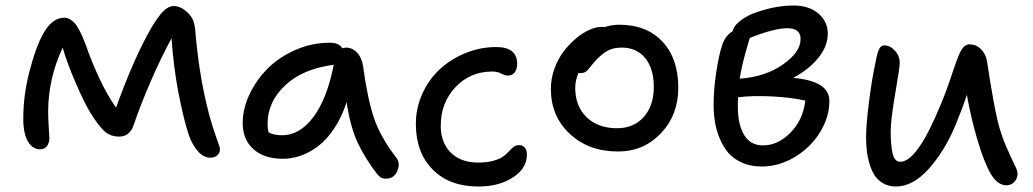

<svg xmlns="http://www.w3.org/2000/svg" viewBox="-20 -620 3727 693"><path d="M124 -81.1Q97.7 -81.1 80.8 -109.4Q64 -137.7 64 -191.9Q64 -286.6 91.8 -381.8Q115.7 -469.2 144.8 -512.7Q173.8 -556.2 212.9 -556.2Q223.6 -556.2 233.9 -549.6Q244.1 -543 250.7 -535.4Q257.3 -527.8 265.6 -512.2Q273.9 -496.6 277.3 -488Q280.8 -479.5 288.1 -461.4Q288.6 -459.5 289.1 -458.7Q289.6 -458 290 -456.5Q290.5 -455.1 291 -454.1Q311 -396 339.6 -335.2Q368.2 -274.4 398.9 -231.9Q464.8 -413.6 525.9 -519Q551.3 -561.5 569.6 -579.8Q587.9 -598.1 607.9 -598.1Q629.9 -598.1 650.9 -580.1Q666 -567.9 674.6 -551.8Q683.1 -535.6 685.1 -505.9Q697.8 -359.4 725.1 -246.1Q734.4 -204.1 746.8 -165.5Q759.3 -127 766.6 -107.2Q773.9 -87.4 773.9 -82Q773.9 -68.4 764.4 -59.6Q754.9 -50.8 738.8 -50.8Q715.3 -50.8 694.8 -73.5Q674.3 -96.2 661.1 -133.8Q641.1 -195.3 623.5 -288.3Q606 -381.3 599.1 -481.9Q561 -411.6 523.9 -326.2Q486.8 -240.7 461.9 -167Q447.3 -127 410.2 -127Q377 -127 354.7 -148.4Q332.5 -169.9 305.2 -214.8Q285.6 -246.6 254.6 -317.4Q223.6 -388.2 206.1 -448.2Q153.8 -335 153.8 -216.8Q153.8 -191.9 156 -159.7Q158.2 -127.4 158.2 -122.1Q158.2 -104.5 149.7 -92.8Q141.1 -81.1 124 -81.1Z M1001 -46.9Q933.6 -46.9 894.8 -81.5Q856 -116.2 856 -175.8Q856 -228 880.9 -280.3Q905.8 -332.5 947 -373.5Q988.3 -414.6 1047.4 -440.2Q1106.4 -465.8 1169.9 -465.8Q1203.6 -465.8 1215.8 -445.8Q1225.6 -448.2 1228.5 -448.2Q1252.4 -448.2 1269.3 -429.7Q1286.1 -411.1 1290.5 -380.9Q1306.2 -265.1 1329.3 -195.6Q1352.5 -126 1408.7 -53.2Q1426.3 -31.7 1414.3 -3.4Q1402.3 24.9 1373.5 24.9Q1360.8 24.9 1353.5 20Q1346.2 15.1 1337.9 3.9Q1295.4 -52.2 1270 -107.2Q1244.6 -162.1 1231 -251Q1213.4 -197.3 1186.5 -156.7Q1159.7 -116.2 1128.7 -92.8Q1097.7 -69.3 1065.7 -58.1Q1033.7 -46.9 1001 -46.9ZM945.8 -173.8Q945.8 -153.8 949.7 -142.1Q968.3 -131.8 998.5 -131.8Q1062 -131.8 1111.3 -197.8Q1160.6 -263.7 1184.6 -386.2Q1072.3 -371.6 1009 -311.8Q945.8 -252 945.8 -173.8Z M1706.5 53.2Q1602.1 53.2 1541.5 -8.3Q1481 -69.8 1481 -172.9Q1481 -230 1504.4 -281.7Q1527.8 -333.5 1567.4 -370.1Q1606.9 -406.7 1660.2 -428.5Q1713.4 -450.2 1771 -450.2Q1846.7 -450.2 1846.7 -389.2Q1846.7 -370.6 1837.9 -358.9Q1829.1 -347.2 1813 -347.2Q1802.7 -347.2 1789.1 -354.5Q1775.4 -361.8 1756.8 -361.8Q1677.2 -361.8 1624 -305.4Q1570.8 -249 1570.8 -166Q1570.8 -105 1607.2 -69.1Q1643.6 -33.2 1705.6 -33.2Q1737.8 -33.2 1761.2 -39.8Q1784.7 -46.4 1796.6 -55.4Q1808.6 -64.5 1816.9 -73.7Q1825.2 -83 1833.7 -89.6Q1842.3 -96.2 1852.5 -96.2Q1866.7 -96.2 1874.3 -87.2Q1881.8 -78.1 1881.8 -62Q1881.8 -12.2 1831.3 20.5Q1780.8 53.2 1706.5 53.2Z M2210.9 -73.2Q2104.5 -73.2 2036.4 -137Q1968.3 -200.7 1968.3 -298.8Q1968.3 -336.9 1981.4 -372.8Q1994.6 -408.7 2015.1 -435.3Q2035.6 -461.9 2060.1 -482.2Q2084.5 -502.4 2108.2 -512.7Q2131.8 -522.9 2149.9 -522.9Q2159.2 -522.9 2162.1 -522Q2187.5 -530.8 2214.8 -530.8Q2314 -530.8 2371.1 -469.7Q2428.2 -408.7 2428.2 -303.2Q2428.2 -205.1 2365.7 -139.2Q2303.2 -73.2 2210.9 -73.2ZM2056.2 -303.2Q2056.2 -236.8 2097.2 -197Q2138.2 -157.2 2207 -157.2Q2267.6 -157.2 2303.7 -198Q2339.8 -238.8 2339.8 -306.2Q2339.8 -372.6 2308.8 -410.4Q2277.8 -448.2 2224.1 -448.2Q2194.8 -448.2 2175.5 -438.2Q2156.2 -428.2 2135.3 -407.2Q2125 -397 2113.3 -381.6Q2101.6 -366.2 2094.2 -361.1Q2086.9 -356 2074.2 -356Q2069.8 -356 2067.9 -356.9Q2056.2 -329.1 2056.2 -303.2Z M2729 -19Q2689 -19 2658 -33Q2627 -46.9 2608.2 -69.1Q2589.4 -91.3 2577.1 -121.6Q2564.9 -151.9 2560.3 -181.2Q2555.7 -210.4 2555.7 -242.2Q2555.7 -297.4 2565.2 -359.6Q2574.7 -421.9 2586.9 -458Q2598.1 -491.7 2625 -507.8Q2627 -523.9 2647 -540.8Q2667 -557.6 2691.9 -568.8Q2771.5 -600.1 2843.8 -600.1Q2900.4 -600.1 2934.1 -571Q2967.8 -542 2967.8 -499Q2967.8 -452.6 2933.1 -410.4Q2898.4 -368.2 2842.8 -338.9Q2973.6 -327.6 2973.6 -255.9Q2973.6 -197.8 2939.9 -142.8Q2906.2 -87.9 2849.1 -53.5Q2792 -19 2729 -19ZM2821.8 -518.1Q2773.4 -518.1 2686 -482.9Q2685.5 -481.4 2671.1 -430.7Q2656.7 -379.9 2649.9 -335.9Q2742.7 -342.8 2806.2 -387.5Q2869.6 -432.1 2869.6 -479Q2869.6 -518.1 2821.8 -518.1ZM2643.1 -234.9Q2643.1 -170.9 2665.8 -133.1Q2688.5 -95.2 2733.9 -95.2Q2787.6 -95.2 2833 -141.1Q2878.4 -187 2886.7 -256.8Q2835.4 -268.6 2765.6 -272Q2695.8 -275.4 2644 -269Q2643.1 -257.8 2643.1 -234.9Z M3213.9 53.2Q3188.5 53.2 3168.7 42.2Q3148.9 31.2 3137.5 13.9Q3126 -3.4 3118.7 -27.8Q3111.3 -52.2 3108.6 -75.7Q3106 -99.1 3106 -126Q3106 -170.9 3116.9 -255.1Q3127.9 -339.4 3137.7 -382.8Q3144.5 -422.4 3151.4 -439.2Q3158.2 -456.1 3171.9 -456.1Q3192.9 -456.1 3210.2 -437Q3227.5 -418 3227.5 -392.1Q3227.5 -377.4 3211.2 -282.5Q3194.8 -187.5 3194.8 -144Q3194.8 -95.2 3201.9 -65.7Q3209 -36.1 3229.5 -36.1Q3292 -36.1 3378.9 -251Q3391.6 -281.2 3404.1 -317.4Q3416.5 -353.5 3424.1 -376.2Q3431.6 -398.9 3440.2 -419.7Q3448.7 -440.4 3458 -450.2Q3467.3 -460 3479.5 -460Q3502.4 -460 3520 -443.4Q3537.6 -426.8 3542.5 -398.9Q3565.9 -245.1 3581.5 -181.2Q3593.8 -131.8 3612.1 -90.1Q3630.4 -48.3 3641.6 -26.1Q3652.8 -3.9 3652.8 6.8Q3652.8 24.4 3641.1 36.6Q3629.4 48.8 3612.8 48.8Q3580.1 48.8 3555.7 6.8Q3531.2 -35.2 3506.8 -119.1Q3485.8 -189 3469.7 -277.8Q3455.6 -233.4 3428.7 -168Q3387.7 -71.3 3330.8 -9Q3273.9 53.2 3213.9 53.2Z"/></svg>

Font: Shantell Sans Irregular Bouncy
Style: Regular
Weight: 400
Designer: Stephen Nixon, Anya Danilova, Shantell Martin
Foundry: Arrow Type
Version: Version 1.006;[9816181b4]